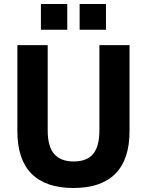

<svg xmlns="http://www.w3.org/2000/svg" viewBox="-20 -931 736 962"><path d="M348 11Q209 11 138 -60.5Q67 -132 67 -274V-705H219V-278Q219 -197 251.5 -159.5Q284 -122 349 -122Q415 -122 446.5 -159.5Q478 -197 478 -278V-705H629V-274Q629 -132 558 -60.5Q487 11 348 11ZM379 -782V-911H511V-782ZM185 -782V-911H317V-782Z"/></svg>

Font: Nunito Sans 10pt SemiCondensed ExtraBold
Style: Regular
Weight: 800
Width: 4
Designer: Vernon Adams
Foundry: Vernon Adams
Version: Version 3.101;gftools[0.9.27]